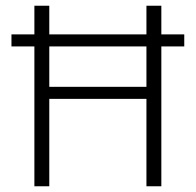

<svg xmlns="http://www.w3.org/2000/svg" viewBox="-20 -650 683 670"><path d="M623 -530V-488H543V0H491V-305H152V0H100V-488H20V-530H100V-630H152V-530H491V-630H543V-530ZM491 -347V-488H152V-347Z"/></svg>

Font: Ek Mukta ExtraLight
Style: Regular
Weight: 275
Designer: Girish Dalvi and Yashodeep Gholap
Foundry: Ek Type
Version: Version 2.538;PS 1.002;hotconv 16.6.51;makeotf.lib2.5.65220;